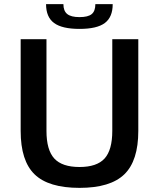

<svg xmlns="http://www.w3.org/2000/svg" viewBox="-20 -890 770 930"><path d="M80.1 -255.9V-700.2H205.1V-255.9Q205.1 -163.6 242.9 -122.3Q280.8 -81.1 365.2 -81.1Q449.2 -81.1 486.6 -122.3Q523.9 -163.6 523.9 -255.9V-700.2H649.9V-255.9Q649.9 -111.3 582.3 -45.7Q514.6 20 365.2 20Q215.3 20 147.7 -45.4Q80.1 -110.8 80.1 -255.9ZM525.9 -870.1Q525.9 -807.1 487.8 -778.6Q449.7 -750 365.2 -750Q280.8 -750 241.9 -778.6Q203.1 -807.1 203.1 -870.1H287.1Q287.1 -836.9 305.7 -822Q324.2 -807.1 365.2 -807.1Q406.7 -807.1 424.3 -821.8Q441.9 -836.4 441.9 -870.1Z"/></svg>

Font: Fivo Sans Modern Med
Style: Regular
Weight: 450
Designer: Alexander Slobzheninov
Foundry: Alexander Slobzheninov
Version: 1.0